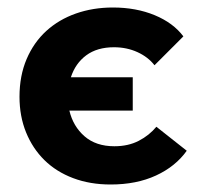

<svg xmlns="http://www.w3.org/2000/svg" viewBox="-20 -485 534 512"><path d="M275 7Q220 7 175 -10Q130 -27 98.5 -58Q67 -89 49.5 -132Q32 -175 32 -227Q32 -283 51 -327.5Q70 -372 103.5 -402.5Q137 -433 182.5 -449Q228 -465 281 -465Q343 -465 392.5 -444.5Q442 -424 469 -388L392 -311Q375 -333 346.5 -346Q318 -359 284 -359Q239 -359 210 -337.5Q181 -316 169 -279H334V-190H165Q175 -148 205.5 -121.5Q236 -95 285 -95Q322 -95 350 -109.5Q378 -124 397 -147L478 -83Q448 -41 396 -17Q344 7 275 7Z"/></svg>

Font: Tilda Sans Bold
Style: Regular
Weight: 700
Designer: ParaType Ltd
Foundry: ParaType Ltd
Version: Version 1.009